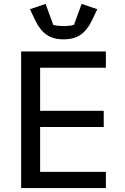

<svg xmlns="http://www.w3.org/2000/svg" viewBox="-20 -961 640 981"><path d="M160 -857 133 -914 213 -941 252 -834Q272 -828 305 -828Q338 -828 358 -834L397 -941L477 -914L450 -857Q426 -807 392 -783.5Q358 -760 305 -760Q252 -760 218 -783.5Q184 -807 160 -857ZM521 0H88V-698H521V-615H185V-395H510V-312H185V-83H521Z"/></svg>

Font: IBM Plex Mono Text
Style: Regular
Weight: 450
Designer: Mike Abbink, Paul van der Laan, Pieter van Rosmalen
Foundry: Bold Monday
Version: Version 2.000